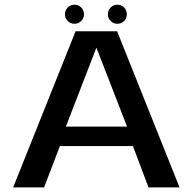

<svg xmlns="http://www.w3.org/2000/svg" viewBox="-20 -812 834 832"><path d="M37 0H171L239.5 -179H556L623.5 0H758L487.5 -676.5H307.5ZM265.5 -263.5 397 -603.5H398.5L530.5 -263.5ZM303 -709Q320 -709 332 -721Q344 -733 344 -750Q344 -767.5 332 -779.5Q320 -791.5 303 -791.5Q285.5 -791.5 273.5 -779.5Q261.5 -767.5 261.5 -750Q261.5 -733 273.5 -721Q285.5 -709 303 -709ZM488 -709Q506 -709 517.8 -721Q529.5 -733 529.5 -750Q529.5 -767.5 517.8 -779.5Q506 -791.5 488 -791.5Q471.5 -791.5 459.5 -779.5Q447.5 -767.5 447.5 -750Q447.5 -733 459.2 -721Q471 -709 488 -709Z"/></svg>

Font: Anybody SemiExpanded Medium
Style: Regular
Weight: 500
Width: 6
Version: Version 1.113;gftools[0.9.25]